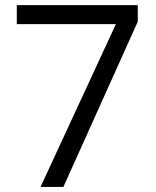

<svg xmlns="http://www.w3.org/2000/svg" viewBox="-20 -734 612 754"><path d="M139.2 0 435.1 -639.2H45.9V-713.9H521V-648.9L229 0Z"/></svg>

Font: f04920746
Style: Regular
Weight: 400
Foundry: Ascender Corporation
Version: Version 1.10